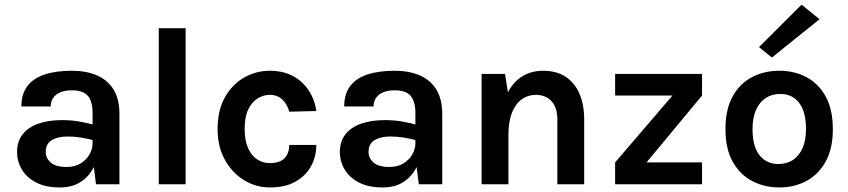

<svg xmlns="http://www.w3.org/2000/svg" viewBox="-20 -810 3728 844"><path d="M402 0 387 -118V-313Q387 -364 366.2 -388.5Q345.5 -413 296 -413Q267.5 -413 246.8 -404.8Q226 -396.5 214.5 -380.5Q203 -364.5 203 -342H74Q74 -397 100.5 -431.8Q127 -466.5 176.8 -482.8Q226.5 -499 296 -499Q359 -499 406 -478.8Q453 -458.5 479 -416.5Q505 -374.5 505 -309V0ZM243 14Q180.5 14 138.8 -7.8Q97 -29.5 76 -65Q55 -100.5 55 -142Q55 -188 79.2 -219.2Q103.5 -250.5 148 -266.2Q192.5 -282 253 -282Q292.5 -282 327.8 -276Q363 -270 398 -260V-191Q370.5 -200 338 -205Q305.5 -210 277 -210Q235 -210 208 -194.2Q181 -178.5 181 -142Q181 -115 203 -95.5Q225 -76 273 -76Q309.5 -76 335 -92Q360.5 -108 373.8 -132Q387 -156 387 -180H415Q415 -127.5 395.8 -83.2Q376.5 -39 338.2 -12.5Q300 14 243 14Z M678 0V-686H796V0Z M1166.5 14Q1105.5 14 1053.2 -17.8Q1001 -49.5 968.8 -107.2Q936.5 -165 936.5 -243Q936.5 -325.5 968.8 -382.5Q1001 -439.5 1053.2 -469.2Q1105.5 -499 1166.5 -499Q1214 -499 1250.5 -483.8Q1287 -468.5 1312.2 -443Q1337.5 -417.5 1352 -385.8Q1366.5 -354 1370.5 -322L1251.5 -319Q1243.5 -350.5 1221.8 -371.8Q1200 -393 1165.5 -393Q1137.5 -393 1112.2 -377.2Q1087 -361.5 1071.2 -328.8Q1055.5 -296 1055.5 -243Q1055.5 -193 1070.2 -159.5Q1085 -126 1110 -109.5Q1135 -93 1165.5 -93Q1210.5 -93 1231 -114.8Q1251.5 -136.5 1251.5 -173H1370.5Q1370.5 -121.5 1347 -79Q1323.5 -36.5 1278.2 -11.2Q1233 14 1166.5 14Z M1821 0 1806 -118V-313Q1806 -364 1785.2 -388.5Q1764.5 -413 1715 -413Q1686.5 -413 1665.8 -404.8Q1645 -396.5 1633.5 -380.5Q1622 -364.5 1622 -342H1493Q1493 -397 1519.5 -431.8Q1546 -466.5 1595.8 -482.8Q1645.5 -499 1715 -499Q1778 -499 1825 -478.8Q1872 -458.5 1898 -416.5Q1924 -374.5 1924 -309V0ZM1662 14Q1599.5 14 1557.8 -7.8Q1516 -29.5 1495 -65Q1474 -100.5 1474 -142Q1474 -188 1498.2 -219.2Q1522.5 -250.5 1567 -266.2Q1611.5 -282 1672 -282Q1711.5 -282 1746.8 -276Q1782 -270 1817 -260V-191Q1789.5 -200 1757 -205Q1724.5 -210 1696 -210Q1654 -210 1627 -194.2Q1600 -178.5 1600 -142Q1600 -115 1622 -95.5Q1644 -76 1692 -76Q1728.5 -76 1754 -92Q1779.5 -108 1792.8 -132Q1806 -156 1806 -180H1834Q1834 -127.5 1814.8 -83.2Q1795.5 -39 1757.2 -12.5Q1719 14 1662 14Z M2430 0V-284Q2430 -338 2404 -365.5Q2378 -393 2336 -393Q2300.5 -393 2273.2 -373.2Q2246 -353.5 2230.5 -314.5Q2215 -275.5 2215 -217H2176Q2176 -311.5 2199.5 -374.2Q2223 -437 2266 -468Q2309 -499 2367 -499Q2427 -499 2467.2 -472Q2507.5 -445 2527.8 -396.8Q2548 -348.5 2548 -284V0ZM2097 0V-485H2200L2215 -389V0Z M2684 0V-96L2936 -390H2684V-485H3066V-390L2822 -96H3066V0Z M3406 14Q3339.5 14 3285.8 -14.5Q3232 -43 3200.5 -99.8Q3169 -156.5 3169 -242Q3169 -329 3200.5 -386Q3232 -443 3285.8 -471Q3339.5 -499 3406 -499Q3471.5 -499 3524.8 -471Q3578 -443 3609.5 -386Q3641 -329 3641 -242Q3641 -156.5 3609.5 -99.8Q3578 -43 3524.8 -14.5Q3471.5 14 3406 14ZM3402 -89Q3437.5 -89 3464.5 -106.2Q3491.5 -123.5 3507.2 -157.5Q3523 -191.5 3523 -242Q3523 -319 3492.8 -358Q3462.5 -397 3410 -397Q3374.5 -397 3347 -379.8Q3319.5 -362.5 3303.8 -328Q3288 -293.5 3288 -242Q3288 -166 3318.8 -127.5Q3349.5 -89 3402 -89ZM3373 -557 3316.5 -603 3503.5 -789.5 3582.5 -725.5Z"/></svg>

Font: Karla ExtraLight
Style: Bold
Weight: 700
Version: Version 2.001